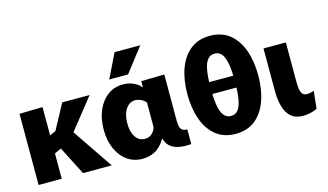

<svg xmlns="http://www.w3.org/2000/svg" viewBox="-89 -1055 2315 1355"><g transform="rotate(-15 1068.5 -377.5)"><path d="M51 -520 220.2 -523.8V-316.8L297.2 -352L243.2 -298.3L363.2 -520H563L354.5 -257.3L353.8 -341.3L585.5 0H375.3L236.7 -272.3L312.2 -227.3L220.2 -185.2V0H51Z M808.8 11.7Q745.5 11.7 697.5 -22.6Q649.5 -56.8 622.7 -117.6Q595.8 -178.3 595.8 -256.5Q595.8 -338.3 622.8 -399.9Q649.8 -461.5 697.7 -496.6Q745.5 -531.7 808.8 -531.7Q849.2 -531.7 883.8 -516.5Q918.5 -501.3 938.5 -476.3H940.5V-520L1109.7 -523.8V-184.7Q1109.7 -161.7 1113.8 -143.8Q1118 -126 1130.3 -116.5Q1142.7 -107 1166.5 -107.8V0Q1139.7 2.5 1110.2 0.9Q1080.8 -0.7 1054.4 -9.3Q1028 -18 1008.2 -37.2Q988.3 -56.3 979.8 -89.8H977.8Q942.8 -32 900.4 -10.2Q858 11.7 808.8 11.7ZM860.8 -120Q894 -120 915.7 -141.6Q937.3 -163.2 940.5 -189V-363.7Q925.8 -382.7 903.8 -392.2Q881.8 -401.7 863 -401.7Q836 -401.7 814.5 -384.3Q793 -366.8 780.7 -335Q768.3 -303.2 768.3 -258.2Q768.3 -212.5 780.6 -181.5Q792.8 -150.5 813.8 -135.2Q834.8 -120 860.8 -120ZM725.2 -590 811.8 -766.7H999.3L862.7 -590Z M1490.2 11.8Q1404.3 11.8 1346.6 -34.3Q1288.8 -80.5 1259.8 -161.7Q1230.8 -242.8 1230.8 -346.2Q1230.8 -450.3 1259.8 -531.1Q1288.8 -611.8 1346.6 -658Q1404.3 -704.2 1490.2 -704.2Q1576 -704.2 1633.3 -658Q1690.7 -611.8 1719.7 -531.1Q1748.7 -450.3 1748.7 -346.2Q1748.7 -242.8 1719.7 -161.7Q1690.7 -80.5 1633.3 -34.3Q1576 11.8 1490.2 11.8ZM1490.2 -118.8Q1521.8 -118.8 1541.2 -142.6Q1560.5 -166.3 1569.6 -216.6Q1578.7 -266.8 1578.7 -346.2Q1578.7 -426.3 1569.6 -476.6Q1560.5 -526.8 1541.2 -550.6Q1521.8 -574.3 1490.2 -574.3Q1458.5 -574.3 1438.7 -550.6Q1418.8 -526.8 1409.8 -476.6Q1400.8 -426.3 1400.8 -346.2Q1400.8 -266.8 1409.8 -216.6Q1418.8 -166.3 1438.7 -142.6Q1458.5 -118.8 1490.2 -118.8ZM1350.7 -389.5H1624.2V-302.8H1350.7Z M2085.3 -11.7Q2058.8 1.2 2030.8 6.6Q2002.8 12 1981.5 12Q1926.3 12 1893.8 -17.1Q1861.3 -46.2 1847.4 -96.6Q1833.5 -147 1833.5 -210.5V-520H1996.8V-244.7Q1996.8 -217.2 1999 -190.2Q2001.2 -163.3 2012.2 -146.3Q2023.2 -129.3 2048.7 -129.3Q2059.7 -129.3 2073.3 -132.2Q2087 -135.2 2098.5 -138.8Z"/></g></svg>

Font: Murecho Thin
Style: Regular
Weight: 100
Designer: Neil Summerour
Foundry: Positype
Version: Version 1.010